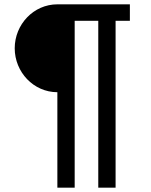

<svg xmlns="http://www.w3.org/2000/svg" viewBox="-20 -718 697 887"><path d="M245 149H325V-622H434V149H514V-622H580V-698H245C135 -698 48 -605 48 -495C48 -385 135 -292 245 -292Z"/></svg>

Font: IBM Plex Thai Text
Style: Regular
Weight: 450
Designer: Mike Abbink, Paul van der Laan, Pieter van Rosmalen, Ben Mitchell, Mark Frömberg
Foundry: Bold Monday
Version: Version 1.0